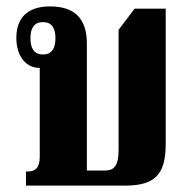

<svg xmlns="http://www.w3.org/2000/svg" viewBox="-20 -579 591 599"><path d="M61 0H372C469 0 497 -41 497 -131V-552H400L350 -486V-112C350 -68 340 -47 308 -47H251V-443C251 -522 212 -559 136 -559C66 -559 31 -523 31 -461C31 -401 63 -367 104 -367V-90C104 -54 89 -44 67 -44H61ZM114 -409C87 -409 75 -427 75 -460C75 -492 87 -510 114 -510C141 -510 153 -492 153 -460C153 -427 141 -409 114 -409Z"/></svg>

Font: Noto Serif Thai ExtraCondensed ExtraBold
Style: Regular
Weight: 800
Width: 2
Designer: Monotype Design Team
Foundry: Monotype Imaging Inc.
Version: Version 2.002